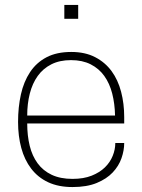

<svg xmlns="http://www.w3.org/2000/svg" viewBox="-20 -748 575 776"><path d="M273 8Q216 8 174.5 -11.5Q133 -31 106 -66.5Q79 -102 66 -150Q53 -198 53 -255Q53 -315 64.5 -366.5Q76 -418 101.5 -456.5Q127 -495 168 -516.5Q209 -538 268 -538Q324 -538 364.5 -517Q405 -496 431 -460.5Q457 -425 469.5 -377Q482 -329 482 -275V-249H90Q90 -200 100 -159Q110 -118 132 -88Q154 -58 189 -41.5Q224 -25 273 -25Q318 -25 350.5 -38Q383 -51 404 -71.5Q425 -92 435.5 -118Q446 -144 446 -170H482Q482 -140 471 -108.5Q460 -77 435.5 -51Q411 -25 371 -8.5Q331 8 273 8ZM445 -281Q444 -329 433.5 -370Q423 -411 401.5 -441Q380 -471 346.5 -488Q313 -505 267 -505Q221 -505 187.5 -488Q154 -471 132.5 -441Q111 -411 100.5 -370Q90 -329 90 -281ZM296 -672H240V-728H296Z"/></svg>

Font: Tanohe Sans ExtraLight
Style: Regular
Weight: 250
Designer: Village Type and Design LLC & Cristiano Sobral
Foundry: Cooper Hewitt Smithsonian Design Museum
Version: Version 1.00;September 29, 2021;FontCreator 13.0.0.2655 64-b